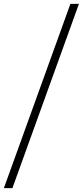

<svg xmlns="http://www.w3.org/2000/svg" viewBox="-90 -760 427 990"><path d="M-70 210 273 -740H317L-26 210Z"/></svg>

Font: Georama Condensed Light
Style: Italic
Weight: 300
Width: 3
Italic angle: -9°
Designer: Jean-Baptiste Levee
Foundry: Production Type
Version: Version 1.000